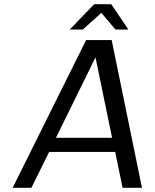

<svg xmlns="http://www.w3.org/2000/svg" viewBox="-20 -890 733 910"><path d="M561 0 525.9 -169.9H212.9L128.9 0H40L388.2 -700.2H509.3L652.8 0ZM432.6 -618.2 245.1 -236.8H511.2ZM588.4 -750H527.3L460.4 -829.1L372.6 -750H310.5L426.3 -870.1H507.3Z"/></svg>

Font: Fivo Sans
Style: Italic
Weight: 400
Designer: Alexander Slobzheninov
Foundry: Alexander Slobzheninov
Version: 1.0